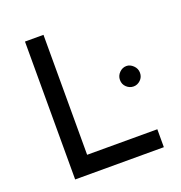

<svg xmlns="http://www.w3.org/2000/svg" viewBox="-130 -834 890 946"><g transform="rotate(-20 314.5 -361.5)"><path d="M201 -723V-94H569V0H104V-723ZM532 -439Q551 -439 567.5 -423Q584 -407 584 -385Q584 -362 568 -347Q552 -332 532 -332Q511 -332 495 -347Q479 -362 479 -385Q479 -407 495 -423Q511 -439 532 -439Z"/></g></svg>

Font: Josefin Sans
Style: Regular
Weight: 400
Designer: Santiago Orozco
Foundry: Typemade
Version: Version 2.000